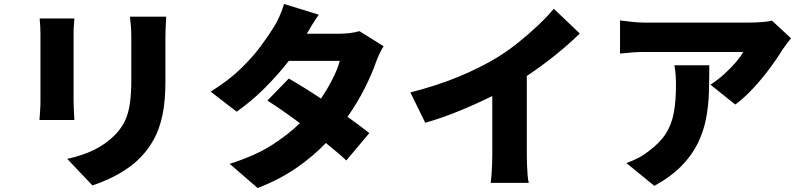

<svg xmlns="http://www.w3.org/2000/svg" viewBox="-20 -870 4040 968"><path d="M818 -786Q817 -764 815.5 -737.5Q814 -711 814 -678V-460Q814 -360 799 -289.5Q784 -219 756.5 -169Q729 -119 691 -79Q658 -44 614.5 -15.5Q571 13 527 33Q483 53 446 65L319 -69Q397 -86 456.5 -115.5Q516 -145 561 -191Q595 -227 612 -265Q629 -303 635.5 -352.5Q642 -402 642 -471V-678Q642 -711 640 -737.5Q638 -764 635 -786ZM355 -777Q354 -758 352.5 -741.5Q351 -725 351 -698V-358Q351 -339 352.5 -312Q354 -285 355 -265H179Q180 -280 182 -308Q184 -336 184 -359V-698Q184 -712 183 -735Q182 -758 180 -777Z M1587 -796Q1571 -773 1554.5 -746.5Q1538 -720 1527 -700H1693Q1718 -700 1745.5 -703.5Q1773 -707 1792 -713L1914 -637Q1904 -621 1893.5 -599.5Q1883 -578 1875 -555Q1856 -500 1820 -427.5Q1784 -355 1732 -281Q1764 -258 1792.5 -237Q1821 -216 1842 -199L1726 -61Q1707 -79 1680.5 -101.5Q1654 -124 1623 -149Q1559 -82 1474.5 -23.5Q1390 35 1279 78L1138 -44Q1267 -85 1350.5 -138.5Q1434 -192 1492 -249Q1399 -318 1328 -363L1436 -474Q1471 -454 1513 -428Q1555 -402 1598 -373Q1631 -421 1657 -472.5Q1683 -524 1693 -563H1436Q1381 -492 1312.5 -424Q1244 -356 1173 -307L1042 -408Q1131 -463 1191.5 -521.5Q1252 -580 1292.5 -634.5Q1333 -689 1359 -731Q1373 -752 1388.5 -786.5Q1404 -821 1412 -850Z M2049 -404Q2186 -439 2294 -484Q2402 -529 2486 -580Q2537 -611 2591 -654Q2645 -697 2693 -742.5Q2741 -788 2772 -826L2903 -701Q2847 -646 2777 -590Q2707 -534 2636 -487V-93Q2636 -69 2637 -40.5Q2638 -12 2640 13Q2642 38 2646 52H2454Q2456 38 2458 13Q2460 -12 2461 -40.5Q2462 -69 2462 -93V-386Q2386 -348 2298.5 -312Q2211 -276 2124 -251Z M3968 -677Q3959 -666 3945 -647.5Q3931 -629 3923 -617Q3898 -575 3859.5 -523.5Q3821 -472 3776.5 -424Q3732 -376 3687 -343L3562 -443Q3599 -467 3632.5 -497.5Q3666 -528 3691 -557.5Q3716 -587 3727 -608H3233Q3200 -608 3172.5 -606Q3145 -604 3106 -600V-767Q3137 -763 3168.5 -759.5Q3200 -756 3233 -756H3752Q3769 -756 3793 -757Q3817 -758 3839.5 -760.5Q3862 -763 3872 -766ZM3556 -541Q3556 -471 3554 -403Q3552 -335 3539.5 -271Q3527 -207 3498 -147.5Q3469 -88 3416.5 -34Q3364 20 3279 67L3138 -48Q3164 -57 3192.5 -71Q3221 -85 3252 -109Q3308 -151 3337 -196.5Q3366 -242 3377 -301Q3388 -360 3388 -441Q3388 -467 3386.5 -490.5Q3385 -514 3380 -541Z"/></svg>

Font: Source Han Sans CN Heavy
Style: Regular
Weight: 900
Designer: Ryoko NISHIZUKA 西塚涼子 (kana, bopomofo & ideographs); Paul D. Hunt (Latin, Greek & Cyrillic); Sandoll Communications 산돌커뮤니
Foundry: Adobe
Version: Version 2.000;hotconv 1.0.107;makeotfexe 2.5.65593